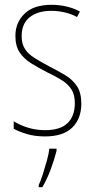

<svg xmlns="http://www.w3.org/2000/svg" viewBox="-20 -557 396 798"><path d="M318 -126Q318 -64 280.5 -27Q243 10 167 10Q125 10 91.5 0Q58 -10 37 -22V-53Q64 -36 97.5 -26Q131 -16 167 -16Q231 -16 261 -45.5Q291 -75 291 -128Q291 -164 276.5 -186Q262 -208 236.5 -224Q211 -240 177 -256Q140 -275 109.5 -294Q79 -313 61.5 -339.5Q44 -366 44 -408Q44 -463 82 -500Q120 -537 194 -537Q228 -537 258.5 -529.5Q289 -522 312 -509L300 -486Q280 -498 251 -505Q222 -512 193 -512Q137 -512 103.5 -485.5Q70 -459 70 -407Q70 -374 84 -353Q98 -332 123.5 -316Q149 -300 183 -282Q220 -263 250.5 -245Q281 -227 299.5 -199.5Q318 -172 318 -126ZM215 70Q206 106 191 146.5Q176 187 156 221H141V212Q149 195 158 167Q167 139 175 110Q183 81 185 61H215Z"/></svg>

Font: Noto Sans Lao Looped Condensed Thin
Style: Regular
Weight: 100
Width: 3
Designer: Mark Frömberg, Ben Mitchell
Foundry: The Fontpad Ltd
Version: Version 1.002; ttfautohint (v1.8.4.7-5d5b)